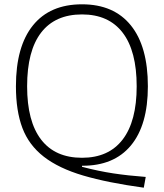

<svg xmlns="http://www.w3.org/2000/svg" viewBox="-20 -770 763 892"><path d="M648 102Q480 79 366.5 45.5Q253 12 183.5 -42Q114 -96 84 -175.5Q54 -255 54 -369Q54 -554 133 -652Q212 -750 361 -750Q509 -750 588 -652Q667 -554 667 -369Q667 -189 588 -94Q509 1 361 0V5Q437 25 506.5 35.5Q576 46 657 52ZM361 -37Q485 -37 550 -122Q615 -207 615 -369Q615 -533 550 -618Q485 -703 361 -703Q236 -703 171 -618.5Q106 -534 106 -369Q106 -206 171 -121.5Q236 -37 361 -37Z"/></svg>

Font: Encode Sans Normal
Style: ExtraLight
Weight: 200
Designer: Pablo Impallari, Andres Torresi
Foundry: Pablo Impallari, Andres Torresi
Version: Version 1.000; ttfautohint (v1.00) -l 8 -r 50 -G 200 -x 14 -